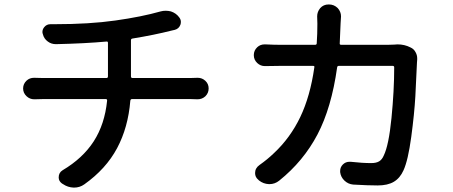

<svg xmlns="http://www.w3.org/2000/svg" viewBox="-20 -813 2040 864"><path d="M569.3 -469.7Q569.3 -461.9 576.2 -461.9H835Q847.7 -461.9 868.2 -462.9Q869.1 -462.9 870.1 -462.9Q889.6 -462.9 904.3 -449.2Q918.9 -435.5 918.9 -415Q918.9 -394.5 904.3 -379.9Q889.6 -366.2 869.1 -366.2Q869.1 -366.2 868.2 -366.2Q851.6 -367.2 836.9 -367.2H574.2Q567.4 -367.2 566.4 -359.4Q556.6 -239.3 506.8 -146Q457 -52.7 359.4 16.6Q338.9 31.2 313.5 31.2Q312.5 31.2 311.5 31.2Q285.2 30.3 263.7 15.6L258.8 12.7Q244.1 2 244.1 -14.6Q244.1 -36.1 261.7 -46.9Q352.5 -100.6 401.9 -177.2Q451.2 -253.9 461.9 -359.4Q462.9 -367.2 456.1 -367.2H174.8Q155.3 -367.2 135.7 -366.2Q134.8 -366.2 133.8 -366.2Q114.3 -366.2 99.6 -379.9Q84 -394.5 84 -415Q84 -435.5 99.6 -450.2Q113.3 -462.9 132.8 -462.9Q133.8 -462.9 134.8 -462.9Q155.3 -461.9 173.8 -461.9H459Q465.8 -461.9 465.8 -469.7V-620.1Q465.8 -627 459 -626Q362.3 -617.2 232.4 -614.3Q231.4 -614.3 231.4 -614.3Q210.9 -614.3 195.3 -626Q177.7 -638.7 172.9 -659.2Q170.9 -664.1 170.9 -668.9Q170.9 -680.7 178.7 -690.4Q189.5 -704.1 207 -704.1H226.6Q382.8 -704.1 499 -720.7Q617.2 -737.3 703.1 -761.7Q713.9 -764.6 725.6 -764.6Q737.3 -764.6 749 -761.7Q772.5 -753.9 786.1 -735.4Q793.9 -725.6 793.9 -714.8Q793.9 -708 792 -702.1Q785.2 -683.6 766.6 -678.7Q758.8 -676.8 753.9 -675.8Q672.9 -655.3 576.2 -639.6Q569.3 -638.7 569.3 -631.8Z M1754.9 -612.3Q1761.7 -613.3 1768.6 -613.3Q1800.8 -613.3 1827.1 -599.6Q1842.8 -592.8 1850.6 -577.1Q1857.4 -564.5 1857.4 -550.8Q1857.4 -547.9 1857.4 -544.9Q1856.4 -538.1 1856.4 -532.2Q1853.5 -458 1849.1 -379.9Q1844.7 -301.8 1830.6 -196.8Q1816.4 -91.8 1795.9 -46.9Q1780.3 -11.7 1752.4 4.9Q1724.6 21.5 1679.7 21.5Q1636.7 21.5 1569.3 17.6Q1546.9 15.6 1530.3 0Q1513.7 -15.6 1510.7 -38.1Q1510.7 -41 1510.7 -43.9Q1510.7 -60.5 1522.9 -72.8Q1535.2 -85 1552.7 -85Q1554.7 -85 1557.6 -85Q1611.3 -79.1 1650.4 -79.1Q1672.9 -79.1 1686 -86.9Q1699.2 -94.7 1707 -113.3Q1729.5 -159.2 1741.7 -282.2Q1753.9 -405.3 1753.9 -509.8Q1753.9 -516.6 1747.1 -516.6H1504.9Q1498 -516.6 1497.1 -509.8Q1471.7 -328.1 1408.7 -208Q1345.7 -87.9 1236.3 0Q1216.8 15.6 1192.4 15.6Q1191.4 15.6 1190.4 15.6Q1165 14.6 1145.5 -1L1142.6 -3.9Q1127.9 -15.6 1127.9 -34.2Q1127.9 -56.6 1147.5 -70.3Q1183.6 -95.7 1212.9 -124Q1286.1 -192.4 1331.1 -286.1Q1376 -379.9 1394.5 -509.8Q1396.5 -516.6 1388.7 -516.6H1244.1Q1208 -516.6 1173.8 -515.6Q1172.9 -515.6 1171.9 -515.6Q1152.3 -515.6 1137.7 -529.3Q1122.1 -543.9 1122.1 -564.9Q1122.1 -585.9 1137.7 -600.6Q1151.4 -613.3 1170.9 -613.3Q1171.9 -613.3 1173.8 -613.3Q1213.9 -611.3 1244.1 -611.3H1397.5Q1405.3 -611.3 1405.3 -618.2Q1408.2 -660.2 1408.2 -706.1L1407.2 -739.3Q1407.2 -759.8 1420.9 -776.4Q1435.5 -793 1459 -793H1460Q1483.4 -793 1500 -776.4Q1514.6 -759.8 1514.6 -739.3L1512.7 -709Q1511.7 -672.9 1508.8 -618.2Q1507.8 -611.3 1515.6 -611.3H1723.6Q1739.3 -611.3 1754.9 -612.3Z"/></svg>

Font: Gen Jyuu Gothic Medium
Style: Regular
Weight: 500
Designer: [Source Han Sans]
Ryoko NISHIZUKA  (kana & ideographs); Paul D. Hunt (Latin, Greek & Cyrillic); Wenlong ZHANG  (bopomofo
Version: Version 1.002.20150607